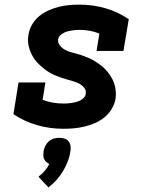

<svg xmlns="http://www.w3.org/2000/svg" viewBox="-20 -548 640 829"><path d="M253 8Q194 8 139 -8Q84 -24 38 -55L60 -192H176L164 -117Q185 -109 207.5 -105Q230 -101 253 -101Q262 -101 271.5 -101.5Q281 -102 290 -103.5Q299 -105 308.5 -107.5Q318 -110 326 -114Q334 -118 341.5 -125.5Q349 -133 350 -142Q353 -157 344 -168.5Q335 -180 322.5 -186.5Q310 -193 296.5 -197Q283 -201 269 -205Q255 -209 242 -213.5Q229 -218 216 -223.5Q203 -229 191 -236.5Q179 -244 168.5 -252.5Q158 -261 148 -270.5Q138 -280 130 -291Q122 -302 116 -314.5Q110 -327 106 -340.5Q102 -354 101 -368.5Q100 -383 103 -398Q106 -420 118 -441Q130 -462 148.5 -477.5Q167 -493 189.5 -503Q212 -513 234 -518.5Q256 -524 278.5 -526Q301 -528 324 -528Q382 -528 436.5 -512Q491 -496 536 -465L513 -328H397L409 -403Q390 -411 368 -415Q346 -419 324 -419Q311 -419 298 -417.5Q285 -416 271.5 -412.5Q258 -409 246 -400.5Q234 -392 231 -379Q229 -364 238 -352.5Q247 -341 259 -334Q271 -327 285 -323Q299 -319 312.5 -315.5Q326 -312 339.5 -307Q353 -302 365.5 -296.5Q378 -291 390 -283.5Q402 -276 413 -268Q424 -260 433.5 -250Q443 -240 451 -229Q459 -218 465.5 -205.5Q472 -193 475.5 -179.5Q479 -166 480 -151.5Q481 -137 479 -122Q475 -99 462.5 -78Q450 -57 431 -41.5Q412 -26 390 -16.5Q368 -7 345 -1.5Q322 4 299 6Q276 8 253 8ZM189 261 146 215Q161 204 173 190Q185 176 193 160Q186 157 180 151.5Q174 146 170.5 138.5Q167 131 167 122.5Q167 114 168 105Q170 94 175.5 82.5Q181 71 190.5 62.5Q200 54 212 50.5Q224 47 236 47Q248 47 259 50.5Q270 54 276.5 62.5Q283 71 284.5 82.5Q286 94 284 105Q281 127 272.5 149Q264 171 252 191Q240 211 224 229Q208 247 189 261Z"/></svg>

Font: Iosevka HT Extrabold Extended
Style: Italic
Weight: 800
Width: 7
Italic angle: -9°
Monospace: yes
Designer: Belleve Invis
Foundry: Belleve Invis
Version: Version 32.3.0; ttfautohint (v1.8.4)